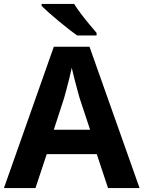

<svg xmlns="http://www.w3.org/2000/svg" viewBox="-20 -954 728 974"><path d="M528 0 471 -172H217L160 0H0L253 -717H434L688 0ZM384 -456Q380 -470 372 -499.5Q364 -529 356 -560Q348 -591 344 -610Q339 -587 332 -558Q325 -529 317.5 -501.5Q310 -474 305 -456L253 -296H437ZM356 -934Q370 -912 390.5 -884.5Q411 -857 432.5 -831.5Q454 -806 470 -787V-774H372Q353 -787 328 -806.5Q303 -826 276.5 -848Q250 -870 227.5 -890Q205 -910 191 -924V-934Z"/></svg>

Font: Noto Sans Syriac
Style: Bold
Weight: 700
Designer: Patrick Giasson and the Monotype Design Team
Foundry: Monotype Imaging Inc.
Version: Version 3.000; ttfautohint (v1.8.4.7-5d5b)